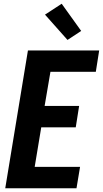

<svg xmlns="http://www.w3.org/2000/svg" viewBox="-20 -1004 549 1024"><path d="M8 0 129 -735H509L491 -621H249L218 -439H402L384 -325H200L165 -114H407L388 0ZM340 -791 220 -926 309 -984 413 -839Z"/></svg>

Font: Iosevka Term Curly Heavy
Style: Italic
Weight: 900
Italic angle: -9°
Designer: Belleve Invis
Foundry: Belleve Invis
Version: Version 32.3.0